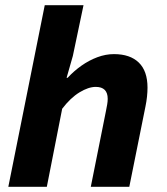

<svg xmlns="http://www.w3.org/2000/svg" viewBox="-20 -718 640 738"><path d="M12 0 152 -698H301L260 -503L236 -419H240Q264 -445 293 -465.5Q322 -486 354 -498Q386 -510 418 -510Q480 -510 513.5 -477.5Q547 -445 547 -381Q547 -365 545 -346Q543 -327 539 -308L477 0H329L387 -290Q390 -305 392 -316.5Q394 -328 394 -338Q394 -361 382.5 -372.5Q371 -384 348 -384Q320 -384 285.5 -363Q251 -342 219 -300L160 0Z"/></svg>

Font: Source Code Pro ExtraLight ExtraBold
Style: Italic
Weight: 800
Italic angle: -11°
Monospace: yes
Version: Version 1.016;hotconv 1.0.116;makeotfexe 2.5.65601